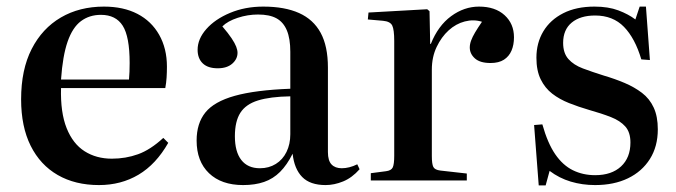

<svg xmlns="http://www.w3.org/2000/svg" viewBox="-20 -547 2050 582"><path d="M280 14Q208 14 155 -16.5Q102 -47 73 -105Q44 -163 44 -246Q44 -336 76 -398.5Q108 -461 164.5 -494Q221 -527 295 -527Q354 -527 396.5 -505Q439 -483 462.5 -441.5Q486 -400 486 -345Q486 -328 485 -312Q484 -296 481 -280H165Q163 -206 182 -158.5Q201 -111 236.5 -88.5Q272 -66 319 -66Q361 -66 398.5 -79.5Q436 -93 475 -129L490 -114Q453 -49 400 -17.5Q347 14 280 14ZM165 -306H371Q372 -317 372.5 -329.5Q373 -342 373 -356Q373 -436 352 -469Q331 -502 286 -502Q251 -502 225.5 -483Q200 -464 185 -421Q170 -378 165 -306Z M717 14Q651 14 613.5 -22Q576 -58 576 -121Q576 -173 602.5 -206Q629 -239 691.5 -256.5Q754 -274 860 -278V-390Q860 -430 849.5 -455Q839 -480 818 -491.5Q797 -503 762 -503Q731 -503 700.5 -493Q670 -483 654 -467Q672 -446 682 -431Q692 -416 696 -405.5Q700 -395 700 -387Q700 -368 684 -354Q668 -340 640 -340Q610 -340 594.5 -355Q579 -370 579 -396Q579 -429 605.5 -459Q632 -489 677.5 -508Q723 -527 778 -527Q843 -527 886.5 -507.5Q930 -488 952 -447.5Q974 -407 974 -342V-86Q974 -60 985 -48.5Q996 -37 1016 -37Q1027 -37 1039 -40Q1051 -43 1063 -49L1070 -34Q1047 -8 1020 3Q993 14 967 14Q920 14 896 -10.5Q872 -35 867 -81Q850 -47 829 -26Q808 -5 780.5 4.5Q753 14 717 14ZM768 -37Q795 -37 816 -50Q837 -63 848.5 -86.5Q860 -110 860 -140V-255Q799 -254 762 -242.5Q725 -231 708.5 -205Q692 -179 692 -134Q692 -87 711.5 -62Q731 -37 768 -37Z M1104 0V-22L1150 -28Q1166 -30 1170.5 -39.5Q1175 -49 1175 -75V-423Q1175 -457 1169 -469.5Q1163 -482 1141 -484L1095 -488L1097 -509L1275 -519L1282 -513L1284 -414H1286Q1308 -469 1347.5 -498Q1387 -527 1432 -527Q1481 -527 1509.5 -501Q1538 -475 1538 -434Q1538 -411 1530.5 -393.5Q1523 -376 1507.5 -366Q1492 -356 1467 -356Q1435 -356 1419.5 -370Q1404 -384 1404 -403Q1404 -413 1408 -424Q1412 -435 1420 -448.5Q1428 -462 1441 -481Q1416 -489 1389 -482Q1362 -475 1340 -455Q1318 -435 1303.5 -404.5Q1289 -374 1289 -336V-74Q1289 -50 1293.5 -41Q1298 -32 1315 -30L1395 -21V0Z M1613 15 1599 -168 1624 -170Q1640 -113 1663 -79.5Q1686 -46 1716.5 -31Q1747 -16 1784 -16Q1834 -16 1862.5 -42.5Q1891 -69 1891 -115Q1891 -146 1875.5 -163.5Q1860 -181 1832 -192Q1804 -203 1765 -214Q1734 -223 1705 -234.5Q1676 -246 1654 -263Q1632 -280 1619 -306.5Q1606 -333 1606 -372Q1606 -417 1627 -452Q1648 -487 1687.5 -507Q1727 -527 1782 -527Q1824 -527 1854.5 -515.5Q1885 -504 1906 -488L1919 -527H1938L1950 -365L1924 -367Q1905 -431 1871.5 -465.5Q1838 -500 1784 -500Q1739 -500 1713 -478.5Q1687 -457 1687 -417Q1687 -386 1703 -368Q1719 -350 1747 -339.5Q1775 -329 1810 -318Q1844 -308 1873.5 -295.5Q1903 -283 1926 -265.5Q1949 -248 1961.5 -221Q1974 -194 1974 -155Q1974 -103 1950 -65Q1926 -27 1883.5 -6.5Q1841 14 1784 14Q1745 14 1710 3.5Q1675 -7 1646 -29L1634 15Z"/></svg>

Font: Literata 60pt Medium
Style: Regular
Weight: 500
Designer: Latin by Veronika Burian and Jose Scaglione. Greek by Irene Vlachou. Cyrillic by Vera Evstafieva.
Foundry: TypeTogether
Version: Version 3.103;gftools[0.9.29]